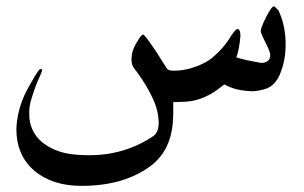

<svg xmlns="http://www.w3.org/2000/svg" viewBox="-20 -338 978 618"><path d="M740.7 -153.3Q770.5 -143.6 823.2 -135.3Q849.6 -137.7 849.6 -160.6V-164.1Q847.7 -175.8 832 -206.1Q819.3 -231.4 819.3 -237.8Q819.3 -249 836.7 -283.4Q854 -317.9 862.8 -317.9L876 -304.7Q899.4 -257.8 899.4 -193.4Q899.4 -141.1 879.4 -95.2Q867.2 -69.8 849.6 -58.8Q832 -47.9 797.9 -44.4Q739.7 -44.4 702.1 -66.4Q681.6 -50.3 668.9 -41.7Q656.2 -33.2 635.7 -24.4Q615.2 -15.6 592.8 -12.2Q576.7 -9.8 537.6 -9.3V30.3L536.1 60.1Q527.8 144.5 471.2 191.4Q383.3 260.3 242.7 260.3Q147.9 260.3 90.3 211.2Q32.7 162.1 32.7 76.7Q35.6 11.7 65.9 -46.4Q98.1 -105.5 107.4 -114.7Q110.4 -116.2 111.8 -116.2Q115.2 -116.2 115.2 -109.4L108.9 -93.8Q93.3 -61.5 78.6 -11.2Q74.2 6.3 74.2 22.9V27.8L74.7 43.5Q80.6 91.3 116.2 120.1Q151.9 148.9 203.1 157.2Q231.4 161.6 268.1 161.6Q381.8 161.6 474.1 99.6Q490.7 87.4 490.7 57.6Q490.7 20 472.7 -19Q454.1 -60.5 421.4 -105.5Q420.9 -106 418.5 -109.1Q416 -112.3 415.3 -113Q414.6 -113.8 412.6 -116.7Q410.6 -119.6 409.9 -120.8Q409.2 -122.1 407.7 -124.8Q406.2 -127.4 405.8 -129.4Q405.3 -131.3 404.5 -134Q403.8 -136.7 403.6 -139.6Q403.3 -142.6 403.3 -145.5Q403.3 -165.5 409.7 -180.9Q416 -196.3 428.7 -215.3Q436 -226.6 440.9 -226.6Q442.4 -226.6 442.9 -226.1Q450.2 -218.8 463.9 -199.2Q477.1 -181.6 512.7 -124.5Q517.6 -115.2 523.2 -112.8Q528.8 -110.4 541 -110.4Q574.2 -110.4 609.6 -123.3Q645 -136.2 664.6 -153.3Q697.3 -181.2 715.8 -210Q737.3 -244.6 744.1 -244.6Q753.9 -244.6 753.9 -222.2Q750 -177.7 740.7 -153.3Z"/></svg>

Font: Noon
Style: Regular
Weight: 400
Designer: Mohammad Saleh Souzanchi
Foundry: Farsi Font Store
Version: Version 0.09